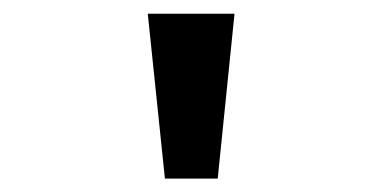

<svg xmlns="http://www.w3.org/2000/svg" viewBox="-20 -720 540 280"><path d="M220.5 -459.5 195.5 -700H322L297.5 -459.5Z"/></svg>

Font: Trispace Thin Medium
Style: Regular
Weight: 500
Version: Version 1.210